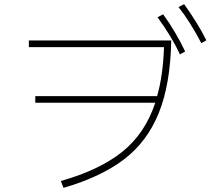

<svg xmlns="http://www.w3.org/2000/svg" viewBox="-20 -890 1040 925"><path d="M867 -870Q896 -830 925.5 -782.5Q955 -735 974 -696L950 -682Q895 -787 840 -856ZM766 -821Q796 -780 824.5 -731.5Q853 -683 872 -642L847 -628Q808 -712 739 -807ZM119 -663V-695H805Q801 -483 744.5 -344.5Q688 -206 576.5 -121.5Q465 -37 286 15L273 -18Q460 -71 569.5 -159Q679 -247 728 -395H150V-427H737Q766 -529 770 -663Z"/></svg>

Font: IBM Plex Sans JP ExtraLight
Style: Regular
Weight: 200
Designer: Mike Abbink; Paul van der Laan; Pieter van Rosmalen; Wujin Sim; Yejin Wi; Jinhee Kim; Boomi Park; Yona Kim; Kichan Ma
Foundry: Sandoll Inc.
Version: Version 1.001